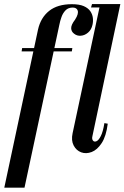

<svg xmlns="http://www.w3.org/2000/svg" viewBox="-66 -724 593 915"><path d="M280 -89.2 411.5 -704.5H507.5L374.5 -75.5Q371 -61.8 377 -54.1Q383 -46.5 393.4 -50.8Q403.8 -55 414.2 -75.2Q424.8 -95.5 431.5 -137.2L447.5 -134.5Q440 -75 418.8 -42.4Q397.5 -9.8 370.9 0.4Q344.2 10.5 320.9 1.9Q297.5 -6.8 285 -30.8Q272.5 -54.8 280 -89.2ZM367.8 -688.5 372.5 -704.5H421L417.5 -688.5ZM115.2 -583.2Q128 -640 168.1 -672Q208.2 -704 276.5 -704Q312.2 -704 333.2 -694.8Q354.2 -685.5 364.4 -670.6Q374.5 -655.8 376.5 -638.9Q378.5 -622 374.8 -606Q369.5 -582.2 353.8 -568.8Q338 -555.2 319.4 -553.8Q300.8 -552.2 287 -563.5Q273.8 -573.2 273.2 -589.5Q272.8 -605.8 291.5 -630Q301.2 -645.2 304 -655.9Q306.8 -666.5 304.2 -673.9Q301.8 -681.2 295.4 -684.6Q289 -688 280.8 -688Q259 -688 246.1 -674.5Q233.2 -661 226.8 -642.2Q220.2 -623.5 217 -606.5L50.8 170.2H-45.5ZM180.2 -479 182.8 -495H278.8L276.2 -479ZM37 -479 39.5 -495H106.2L102.5 -479Z"/></svg>

Font: Emberly Black
Style: Italic
Weight: 900
Italic angle: -12°
Designer: Rajesh Rajput
Foundry: Rajesh Rajput
Version: Version 1.000